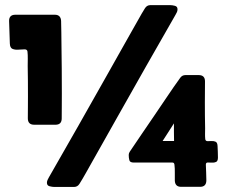

<svg xmlns="http://www.w3.org/2000/svg" viewBox="-20 -741 899 761"><path d="M654.3 -720.7Q662.6 -720.7 673.1 -718Q683.6 -715.3 683.6 -704.1Q683.6 -698.2 681.2 -692.9Q678.7 -687.5 675.8 -682.6Q617.2 -580.1 558.6 -477.5Q500 -375 442.4 -272Q418 -228.5 393.6 -185.3Q369.1 -142.1 344.7 -98.6Q332.5 -77.1 320.3 -55.2Q308.1 -33.2 294.9 -12.2Q287.1 0 273.4 0H195.3Q187.5 0 176.8 -2.7Q166 -5.4 166 -16.6Q166 -22.5 168.5 -27.8Q170.9 -33.2 173.8 -38.1Q232.4 -140.6 291 -243.2Q349.6 -345.7 407.2 -448.7Q431.6 -492.2 456.1 -535.6Q480.5 -579.1 504.9 -622.1Q517.6 -643.6 529.5 -665.5Q541.5 -687.5 554.7 -708.5Q562.5 -720.7 576.2 -720.7ZM16.1 -656.7Q15.1 -682.6 41 -682.6H197.3Q220.7 -682.6 222.2 -658.2Q223.1 -635.3 223.1 -612.1Q223.1 -588.9 223.6 -565.9Q225.1 -468.8 225.1 -371.6Q225.1 -346.2 224.9 -321.3Q224.6 -296.4 224.6 -271.5Q224.6 -246.6 199.7 -246.6H115.7Q90.3 -246.6 90.3 -272Q90.3 -293.9 90.6 -315.9Q90.8 -337.9 90.8 -359.9Q90.8 -390.1 90.6 -419.9Q90.3 -449.7 89.8 -479.5Q89.8 -493.7 90.1 -508.3Q90.3 -522.9 88.9 -536.6Q87.9 -545.4 77.4 -545.4Q66.9 -545.4 53.5 -544.2Q40 -543 29.8 -547.1Q19.5 -551.3 19 -568.8ZM792.5 -418.5 792 -335Q792 -309.6 792.2 -283.7Q792.5 -257.8 793 -231.9Q793 -221.7 792.7 -210.7Q792.5 -199.7 793.5 -189.9Q794.4 -182.1 801.8 -181.6Q809.1 -181.2 818.4 -181.9Q827.6 -182.6 834.7 -179.2Q841.8 -175.8 842.3 -162.1Q842.8 -150.9 843.3 -139.4Q843.8 -127.9 843.8 -116.7Q843.8 -102.5 836.4 -99.1Q829.1 -95.7 819.6 -96.4Q810.1 -97.2 803 -96.9Q795.9 -96.7 795.9 -88.4Q796.4 -73.2 797.1 -57.6Q797.9 -42 797.9 -26.4Q797.9 -0.5 772.9 -0.5H697.8Q674.3 -0.5 672.9 -24.4Q672.4 -40 672.9 -56.6Q673.3 -73.2 671.4 -88.4Q670.4 -96.7 663.6 -96.7H510.3Q495.1 -96.7 492.7 -106Q490.2 -115.2 490.2 -127Q490.2 -133.8 494.6 -140.1Q518.1 -175.8 542.5 -210.9Q566.9 -246.1 590.8 -281.7Q616.7 -319.3 642.1 -357.4Q667.5 -395.5 694.3 -432.6Q702.1 -443.4 714.8 -443.4H767.6Q792.5 -443.4 792.5 -418.5ZM624.5 -182.1H669.9Q669.4 -199.7 669.4 -217Q669.4 -234.4 669.4 -252Q658.2 -234.4 647 -217Q635.7 -199.7 624.5 -182.1Z"/></svg>

Font: Belanosima SemiBold
Style: Regular
Weight: 600
Designer: The DocRepair Project, Santiago Orozco
Foundry: Google
Version: Version 2.000